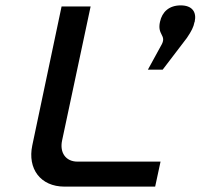

<svg xmlns="http://www.w3.org/2000/svg" viewBox="-20 -694 746 714"><path d="M209 -670 100 -153C82 -67 130 0 220 0H557L577 -93H268C225 -93 201 -126 211 -172L317 -670ZM530 -435H585L675 -553C692 -578 700 -594 703 -611L704 -613C712 -650 694 -674 652 -674C609 -674 583 -650 575 -613C564 -564 599 -564 582 -530Z"/></svg>

Font: LT Wave Text Medium Italic
Style: Regular
Weight: 500
Designer: Daniel Lyons
Version: Version 2.5 (Glyphs App)